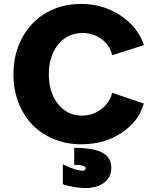

<svg xmlns="http://www.w3.org/2000/svg" viewBox="-20 -731 790 983"><path d="M48.8 -350.1Q48.8 -454.1 93 -536.6Q137.2 -619.1 215.8 -665Q294.4 -710.9 394 -710.9Q508.3 -710.9 597.4 -651.6Q686.5 -592.3 716.8 -500L554.2 -448.2Q543.9 -497.1 501.7 -529.5Q459.5 -562 401.9 -562Q325.2 -562 277.6 -502.9Q230 -443.8 230 -350.1Q230 -257.3 277.3 -198.2Q324.7 -139.2 398.9 -139.2Q456.1 -139.2 499 -172.6Q542 -206.1 554.2 -255.9L715.8 -201.2Q691.4 -109.9 602.8 -51Q514.2 7.8 397 7.8Q321.3 7.8 256.6 -18.6Q191.9 -44.9 146.2 -91.8Q100.6 -138.7 74.7 -205.3Q48.8 -272 48.8 -350.1ZM301.8 211.9V109.9Q369.6 143.1 402.8 143.1Q409.7 143.1 414.3 139.4Q418.9 135.7 418.9 130.9Q418.9 112.8 359.9 112.8V25.9Q457.5 25.9 503.7 50.3Q549.8 74.7 549.8 128.9Q549.8 175.3 513.9 203.6Q478 231.9 415 231.9Q393.6 231.9 358.9 226.3Q324.2 220.7 301.8 211.9Z"/></svg>

Font: LT Superior Black
Style: Regular
Weight: 900
Designer: Daniel Lyons
Foundry: LyonsType
Version: Version 2.005